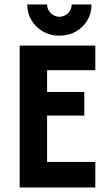

<svg xmlns="http://www.w3.org/2000/svg" viewBox="-20 -826 478 846"><path d="M66.7 0V-625H400V-516.7H187.5V-420.8H351.4V-316.7H187.5V-112.5H400V0ZM241.7 -668.8Q202.1 -668.8 170.1 -686.8Q138.2 -704.9 119.1 -736.1Q100 -767.4 100 -806.2H187.5Q187.5 -784 203.8 -768.1Q220.1 -752.1 241.7 -752.1Q263.9 -752.1 279.9 -768.1Q295.8 -784 295.8 -806.2H383.3Q383.3 -766.7 364.6 -735.8Q345.8 -704.9 313.9 -686.8Q281.9 -668.8 241.7 -668.8Z"/></svg>

Font: co2trust
Style: Bold
Weight: 700
Designer: Kristian Moeller
Foundry: Dicotype
Version: Version 1.000